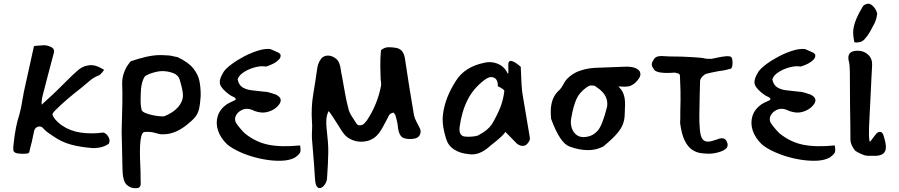

<svg xmlns="http://www.w3.org/2000/svg" viewBox="-20 -798 4767 1018"><path d="M127 16Q100 19 77 16Q54 13 51 0Q49 -14 52 -34Q62 -129 82 -188Q87 -205 91.5 -226.5Q96 -248 99 -269L107 -313L160 -553Q165 -555 174.5 -555.5Q184 -556 198 -557Q225 -562 252 -548Q265 -541 266 -531Q268 -523 265 -516Q252 -467 237.5 -412Q223 -357 207 -295Q199 -263 201 -243L263 -300L296 -332Q328 -364 350 -385.5Q372 -407 385 -418Q413 -446 446 -451Q472 -456 496 -446Q499 -445 504.5 -442.5Q510 -440 518 -436Q516 -436 532 -428Q531 -427 528.5 -423Q526 -419 522 -414Q517 -408 512.5 -404.5Q508 -401 506 -399Q481 -390 461.5 -374.5Q442 -359 412 -333Q372 -302 337.5 -272.5Q303 -243 274 -214Q266 -206 262 -200Q257 -194 259 -189Q260 -182 271 -167Q338 -89 469 -91Q483 -91 496.5 -92Q510 -93 524 -95Q533 -96 543.5 -86.5Q554 -77 559 -63Q564 -49 556 -35Q531 -19 504 -15Q484 -12 469 -13Q406 -18 356 -31.5Q306 -45 262 -76L249 -85Q236 -93 226.5 -101Q217 -109 211 -116Q200 -130 184 -127Q165 -122 161 -104Q157 -85 154.5 -73.5Q152 -62 151 -57Q150 -50 148 -43Q146 -36 144 -28Q142 -20 139.5 -10.5Q137 -1 135 10Q128 16 127 16Z M698 200Q670 200 650 180Q629 160 629 83Q629 76 628 30Q627 -16 625 -101Q631 -289 628 -341Q626 -376 634.5 -403.5Q643 -431 655 -449Q667 -467 673 -473Q713 -487 754 -496.5Q795 -506 830 -506Q835 -506 846 -505.5Q857 -505 873 -504Q882 -504 897 -500L922 -495Q980 -467 1005.5 -434.5Q1031 -402 1037.5 -368Q1044 -334 1044 -300Q1044 -293 1044 -287.5Q1044 -282 1043 -278Q1041 -245 1036 -223Q1031 -201 1020 -184.5Q1009 -168 987 -150Q916 -86 847 -86Q840 -86 835 -86Q830 -86 826 -87Q822 -88 818 -89Q814 -90 811 -91L800 -94Q776 -101 745 -98Q715 -94 724 82Q725 90 725 110Q725 130 725.5 149Q726 168 726 174Q726 187 720.5 193.5Q715 200 698 200ZM840 -181Q850 -181 852 -182Q899 -201 924.5 -230.5Q950 -260 950 -293Q950 -318 933 -375Q925 -401 897 -411Q869 -421 841 -421Q819 -421 789.5 -412Q760 -403 748 -393Q727 -361 726 -297Q725 -262 726 -247.5Q727 -233 731 -215Q733 -206 753 -198Q773 -190 798.5 -185.5Q824 -181 840 -181Z M1543 38Q1516 52 1477.5 54Q1439 56 1395.5 49.5Q1352 43 1310.5 30Q1269 17 1235.5 0Q1202 -17 1183 -34Q1149 -67 1136 -106Q1123 -145 1134.5 -182.5Q1146 -220 1184 -246Q1188 -249 1198.5 -254Q1209 -259 1219 -263.5Q1229 -268 1230 -270Q1230 -279 1217.5 -284.5Q1205 -290 1198 -295Q1155 -326 1147 -350.5Q1139 -375 1167 -419Q1179 -436 1208.5 -458Q1238 -480 1275.5 -499.5Q1313 -519 1349.5 -530Q1386 -541 1413 -538Q1427 -531 1445 -524Q1463 -517 1467 -509Q1471 -495 1458.5 -482Q1446 -469 1427 -459.5Q1408 -450 1390 -445Q1365 -450 1331.5 -441Q1298 -432 1272 -415Q1246 -398 1240 -377Q1246 -347 1266.5 -334.5Q1287 -322 1317 -319Q1347 -316 1379 -312Q1394 -312 1410 -307Q1426 -302 1442 -297Q1489 -274 1453 -236Q1436 -217 1407 -207Q1378 -197 1350 -204Q1336 -207 1330 -209.5Q1324 -212 1319 -214.5Q1314 -217 1301 -220Q1280 -224 1260.5 -214Q1241 -204 1231.5 -186.5Q1222 -169 1230 -149Q1237 -137 1253 -118Q1269 -99 1278 -91Q1336 -44 1404 -30.5Q1472 -17 1571 -27Q1576 0 1571 11Q1566 22 1543 38Z M1650 148Q1647 98 1644.5 66Q1642 34 1639.5 5Q1637 -24 1634 -63Q1633 -86 1634.5 -109Q1636 -132 1634 -154Q1629 -228 1641 -299.5Q1653 -371 1663 -442Q1664 -446 1665 -449.5Q1666 -453 1667 -457Q1673 -474 1683 -487Q1693 -500 1713 -503Q1732 -505 1752 -493.5Q1772 -482 1779 -462Q1785 -446 1787 -429Q1789 -412 1793 -395Q1801 -352 1808.5 -308.5Q1816 -265 1827 -223Q1832 -202 1844.5 -182.5Q1857 -163 1870 -143Q1876 -133 1888.5 -133.5Q1901 -134 1910 -142Q1914 -147 1918 -151Q1922 -155 1925 -159Q1981 -243 2000 -342Q2002 -353 2000 -365Q1998 -377 1998 -387Q1997 -422 1996.5 -445.5Q1996 -469 1997 -489Q1998 -509 2000 -532Q2019 -547 2037.5 -547.5Q2056 -548 2075 -545Q2099 -542 2111 -527.5Q2123 -513 2127 -488Q2138 -413 2150 -337.5Q2162 -262 2175 -187Q2179 -169 2188.5 -152Q2198 -135 2206 -118Q2214 -101 2207 -85Q2200 -69 2182 -64Q2148 -57 2122 -65.5Q2096 -74 2090 -122Q2089 -137 2085.5 -152Q2082 -167 2078 -182Q2077 -187 2073.5 -192Q2070 -197 2067 -201Q2048 -198 2041.5 -184.5Q2035 -171 2028 -158Q2019 -142 2010 -125Q2001 -108 1990 -93Q1965 -60 1927 -50.5Q1889 -41 1852.5 -54Q1816 -67 1794 -101Q1786 -114 1771 -137.5Q1756 -161 1742 -182.5Q1728 -204 1722 -209Q1712 -187 1710.5 -165.5Q1709 -144 1711 -124Q1716 -79 1718.5 -47.5Q1721 -16 1720.5 12Q1720 40 1718.5 71.5Q1717 103 1714 148Q1713 163 1704 177.5Q1695 192 1683 197.5Q1671 203 1661.5 193Q1652 183 1650 148Z M2464 19Q2419 15 2387.5 -5.5Q2356 -26 2345 -63Q2326 -125 2327 -168Q2327 -173 2327.5 -179.5Q2328 -186 2329 -194Q2340 -280 2397 -369Q2444 -444 2547 -465Q2568 -470 2588 -468Q2648 -460 2672 -408Q2677 -398 2675 -450Q2672 -503 2741 -444Q2745 -331 2750 -302L2788 -76Q2789 -71 2789.5 -66Q2790 -61 2789 -57Q2784 -43 2772 -32Q2762 -23 2746 -25Q2734 -26 2719 -38L2685 -73L2659 -99Q2654 -83 2582 -27Q2521 30 2464 19ZM2439 -75Q2448 -73 2464.5 -73Q2481 -73 2497.5 -75.5Q2514 -78 2520 -83Q2543 -95 2560 -109Q2577 -123 2588 -139Q2617 -189 2632.5 -228Q2648 -267 2654 -315Q2655 -324 2619 -341Q2621 -358 2614 -372Q2607 -386 2590 -389Q2573 -392 2550 -375Q2491 -331 2459.5 -269Q2428 -207 2417 -125Q2412 -82 2439 -75Z M3098 -2Q3051 -2 3000 -21Q2949 -39 2902 -168Q2901 -180 2900.5 -189Q2900 -198 2900 -205Q2900 -241 2910.5 -270Q2921 -299 2948 -323Q2952 -327 2957 -334Q2962 -341 2967 -351Q2978 -371 2984 -377Q3004 -398 3026 -410Q3036 -416 3047 -420Q3058 -424 3062 -425Q3098 -438 3153 -439L3284 -444Q3324 -447 3349 -437Q3374 -427 3375.5 -406.5Q3377 -386 3346 -357Q3336 -349 3321 -342Q3303 -337 3274 -339L3259 -340Q3261 -337 3265 -333Q3296 -302 3294 -240Q3293 -210 3292 -186Q3291 -162 3282.5 -139Q3274 -116 3250 -88Q3226 -60 3178 -21Q3141 -2 3098 -2ZM3075 -71Q3077 -71 3081.5 -71.5Q3086 -72 3093 -73Q3125 -78 3149 -105Q3174 -133 3199 -233Q3208 -294 3143 -336Q3135 -343 3129 -344L3110 -345Q3100 -342 3089 -334Q3052 -308 3036 -272Q3020 -236 3009 -173Q3004 -150 3009.5 -126.5Q3015 -103 3031.5 -87Q3048 -71 3075 -71Z M3742 17Q3721 17 3697 14Q3673 11 3650.5 -3.5Q3628 -18 3611 -51.5Q3594 -85 3586 -146Q3587 -156 3587 -171Q3587 -186 3587 -206Q3589 -269 3588 -317Q3587 -365 3585 -399Q3583 -405 3578 -408L3558 -413Q3454 -405 3445 -434Q3438 -442 3436 -453Q3434 -464 3445 -480Q3454 -501 3487 -501Q3522 -498 3581 -498Q3583 -498 3601 -497.5Q3619 -497 3642.5 -495.5Q3666 -494 3686 -492.5Q3706 -491 3713 -489Q3726 -485 3753 -486Q3776 -491 3793.5 -494.5Q3811 -498 3823 -499Q3825 -500 3829.5 -500Q3834 -500 3839 -500Q3851 -500 3855 -497Q3864 -492 3864 -464Q3864 -453 3861.5 -444Q3859 -435 3855 -434Q3842 -430 3826 -426.5Q3810 -423 3791 -421Q3769 -417 3753 -413.5Q3737 -410 3726 -407Q3715 -404 3704 -392Q3693 -380 3692 -370Q3691 -345 3690 -299.5Q3689 -254 3688 -187Q3687 -148 3691 -109Q3694 -76 3704 -61.5Q3714 -47 3734 -47Q3749 -47 3780 -58Q3795 -65 3808 -65Q3828 -65 3835 -44Q3838 -37 3838 -30Q3838 -17 3828.5 -9Q3819 -1 3803 5Q3773 16 3742 17Z M4378 38Q4351 52 4312.5 54Q4274 56 4230.5 49.5Q4187 43 4145.5 30Q4104 17 4070.5 0Q4037 -17 4018 -34Q3984 -67 3971 -106Q3958 -145 3969.5 -182.5Q3981 -220 4019 -246Q4023 -249 4033.5 -254Q4044 -259 4054 -263.5Q4064 -268 4065 -270Q4065 -279 4052.5 -284.5Q4040 -290 4033 -295Q3990 -326 3982 -350.5Q3974 -375 4002 -419Q4014 -436 4043.5 -458Q4073 -480 4110.5 -499.5Q4148 -519 4184.5 -530Q4221 -541 4248 -538Q4262 -531 4280 -524Q4298 -517 4302 -509Q4306 -495 4293.5 -482Q4281 -469 4262 -459.5Q4243 -450 4225 -445Q4200 -450 4166.5 -441Q4133 -432 4107 -415Q4081 -398 4075 -377Q4081 -347 4101.5 -334.5Q4122 -322 4152 -319Q4182 -316 4214 -312Q4229 -312 4245 -307Q4261 -302 4277 -297Q4324 -274 4288 -236Q4271 -217 4242 -207Q4213 -197 4185 -204Q4171 -207 4165 -209.5Q4159 -212 4154 -214.5Q4149 -217 4136 -220Q4115 -224 4095.5 -214Q4076 -204 4066.5 -186.5Q4057 -169 4065 -149Q4072 -137 4088 -118Q4104 -99 4113 -91Q4171 -44 4239 -30.5Q4307 -17 4406 -27Q4411 0 4406 11Q4401 22 4378 38Z M4510 -574Q4504 -599 4503.5 -624Q4503 -649 4514.5 -682.5Q4526 -716 4555 -764Q4561 -773 4573 -776Q4588 -783 4604 -770Q4625 -752 4631 -726Q4629 -710 4625.5 -697.5Q4622 -685 4617 -675Q4607 -655 4593.5 -631Q4580 -607 4564.5 -590.5Q4549 -574 4532 -574Q4521 -571 4510 -574ZM4580 28Q4559 28 4515 2Q4489 -30 4489 -58Q4489 -90 4488.5 -135.5Q4488 -181 4487 -240L4486 -416Q4486 -433 4484.5 -449.5Q4483 -466 4479 -480Q4478 -483 4478 -492Q4478 -529 4528 -529Q4561 -529 4583.5 -507.5Q4606 -486 4604 -451Q4603 -425 4600.5 -385Q4598 -345 4596 -292L4590 -172Q4583 -54 4593 -46Q4613 -71 4622 -84Q4633 -99 4645 -99Q4657 -99 4663 -84Q4677 -42 4677 -21Q4677 -9 4676 -6Q4672 14 4653.5 22Q4635 30 4610 28Z"/></svg>

Font: Mansalva
Style: Regular
Weight: 400
Designer: Carolina Short
Foundry: Carolina Short
Version: Version 2.112; ttfautohint (v1.8.4.7-5d5b)